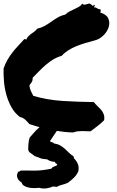

<svg xmlns="http://www.w3.org/2000/svg" viewBox="-20 -739 652 1074"><path d="M392.6 145.5Q407.2 159.2 415 177.2Q422.9 195.3 418 219.7Q409.2 239.3 395 253.4Q380.9 267.6 360.4 283.2Q342.8 291 326.2 294.9Q309.6 298.8 296.9 306.6Q291 304.7 285.6 305.2Q280.3 305.7 277.3 303.7Q260.7 311.5 240.7 314.5Q220.7 317.4 198.2 311.5Q181.6 313.5 165.5 313Q149.4 312.5 136.2 309.1Q123 305.7 113.3 299.3Q103.5 293 100.6 281.2Q83 271.5 77.1 254.9Q71.3 238.3 82 221.7Q89.8 220.7 96.7 214.8Q136.7 215.8 178.7 215.3Q220.7 214.8 268.6 204.1Q269.5 199.2 273.9 196.8Q278.3 194.3 283.2 192.4Q288.1 190.4 293 188.5Q297.9 186.5 299.8 182.6Q299.8 179.7 297.9 178.2Q295.9 176.8 293.5 175.3Q291 173.8 289.1 171.9Q287.1 169.9 288.1 166Q277.3 167 264.2 162.6Q251 158.2 243.2 152.3Q226.6 151.4 219.7 149.9Q212.9 148.4 207.5 146.5Q202.1 144.5 195.3 141.6Q188.5 138.7 172.9 133.8Q167 127.9 161.1 124Q155.3 120.1 150.4 116.7Q145.5 113.3 142.1 108.9Q138.7 104.5 137.7 95.7Q137.7 85.9 138.2 79.1Q138.7 72.3 139.2 64.9Q139.6 57.6 141.1 49.8Q142.6 42 145.5 31.2Q153.3 23.4 167.5 5.9Q181.6 -11.7 201.2 -27.3Q186.5 -32.2 172.4 -36.1Q158.2 -40 144.5 -44.9Q133.8 -57.6 122.1 -68.8Q110.4 -80.1 90.8 -85Q62.5 -106.4 44.4 -138.7Q26.4 -170.9 16.1 -207Q5.9 -243.2 2.4 -281.7Q-1 -320.3 0 -355.5Q8.8 -381.8 21.5 -403.8Q34.2 -425.8 49.8 -445.8Q65.4 -465.8 82.5 -483.9Q99.6 -502 116.2 -520.5Q122.1 -520.5 127 -517.6Q130.9 -528.3 138.7 -536.1Q146.5 -543.9 155.3 -550.3Q164.1 -556.6 172.9 -563Q181.6 -569.3 187.5 -578.1Q211.9 -584 231 -594.7Q250 -605.5 267.6 -618.2Q285.2 -630.9 303.7 -641.6Q322.3 -652.3 346.7 -658.2Q355.5 -668 368.7 -674.8Q381.8 -681.6 395 -687.5Q408.2 -693.4 420.4 -700.2Q432.6 -707 440.4 -718.8Q446.3 -710.9 457 -713.4Q467.8 -715.8 476.6 -718.8Q482.4 -719.7 486.3 -716.8Q490.2 -713.9 493.7 -710.4Q497.1 -707 499.5 -706.1Q502 -705.1 504.9 -711.9Q512.7 -710.9 509.3 -705.1Q505.9 -699.2 504.9 -697.3Q514.6 -699.2 521 -693.8Q527.3 -688.5 541 -686.5Q545.9 -681.6 543.9 -678.7Q542 -675.8 541 -668.9Q576.2 -658.2 585.9 -635.3Q595.7 -612.3 587.9 -587.4Q580.1 -562.5 559.1 -541.5Q538.1 -520.5 512.7 -513.7Q482.4 -505.9 456.5 -498Q430.7 -490.2 406.7 -480.5Q382.8 -470.7 361.8 -457.5Q340.8 -444.3 325.2 -426.8Q297.9 -418.9 275.9 -405.3Q253.9 -391.6 234.9 -375Q215.8 -358.4 198.2 -340.3Q180.7 -322.3 163.1 -304.7Q163.1 -288.1 157.2 -279.3Q151.4 -270.5 144.5 -261.7Q146.5 -243.2 152.8 -230Q159.2 -216.8 166 -203.1Q244.1 -179.7 331.5 -174.3Q418.9 -168.9 504.9 -168Q513.7 -156.2 524.9 -146Q536.1 -135.7 545.4 -125Q554.7 -114.3 560.1 -100.1Q565.4 -85.9 562.5 -66.4Q545.9 -49.8 526.4 -34.7Q506.8 -19.5 487.3 -4.9Q478.5 -3.9 466.3 -4.9Q454.1 -5.9 440.9 -5.9Q427.7 -5.9 414.6 -4.4Q401.4 -2.9 389.6 2Q344.7 1 297.9 -6.8L259.8 49.8Q262.7 55.7 271 56.6Q279.3 57.6 281.2 63.5Q302.7 66.4 316.9 74.7Q331.1 83 342.8 93.3Q354.5 103.5 365.2 114.7Q376 126 390.6 134.8Q390.6 137.7 392.6 139.2Q394.5 140.6 392.6 145.5Z"/></svg>

Font: Permanent Marker
Style: Regular
Weight: 400
Designer: Font Diner, Inc
Foundry: Font Diner, Inc
Version: Version 1.000